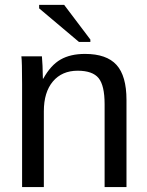

<svg xmlns="http://www.w3.org/2000/svg" viewBox="-20 -756 596 776"><path d="M157.2 -306.2V0H69.3V-415.5Q69.3 -507.8 66.4 -528.3H149.4Q150.9 -514.2 151.9 -490Q152.8 -465.8 153.3 -438H154.8Q185.1 -492.7 224.9 -515.4Q264.6 -538.1 323.7 -538.1Q410.6 -538.1 450.9 -493.7Q491.2 -449.2 491.2 -352.1V0H402.8V-335Q402.8 -410.6 378.4 -440.4Q354 -470.2 293.9 -470.2Q230.5 -470.2 193.8 -426.8Q157.2 -383.3 157.2 -306.2ZM345.2 -596.2V-586.4H299.3L138.2 -722.2V-736.3H239.3Z"/></svg>

Font: Arimo
Style: Regular
Weight: 400
Designer: Steve Matteson
Foundry: Monotype Imaging Inc.
Version: Version 1.33